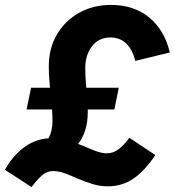

<svg xmlns="http://www.w3.org/2000/svg" viewBox="-49 -731 709 779"><path d="M389 25Q356 25 325.5 15.5Q295 6 267.5 -6Q240 -18 215 -27.5Q190 -37 166 -37Q142 -37 122 -20Q102 -3 79 28L-29 -42Q2 -98 47 -132Q92 -166 148 -170Q156 -185 160 -202.5Q164 -220 164 -239Q164 -250 163.5 -262Q163 -274 162 -287H59L77 -375H154Q153 -390 151.5 -404.5Q150 -419 149.5 -433.5Q149 -448 149 -462Q149 -535 182 -591Q215 -647 272 -679Q329 -711 401 -711Q495 -711 557 -659.5Q619 -608 640 -518L500 -484Q488 -531 462.5 -555Q437 -579 399 -579Q352 -579 324.5 -543.5Q297 -508 297 -455Q297 -442 297.5 -428.5Q298 -415 299 -402Q300 -389 301 -375H433L415 -287H307Q307 -284 307 -280.5Q307 -277 307 -274Q307 -237 297.5 -205Q288 -173 268 -147Q290 -139 310 -130Q330 -121 349 -115Q368 -109 386 -109Q410 -109 432 -125.5Q454 -142 476 -172L581 -102Q538 -37 492 -6Q446 25 389 25Z"/></svg>

Font: Red Hat Mono
Style: Italic
Weight: 400
Italic angle: -12°
Monospace: yes
Designer: Pentagram, MCKL
Foundry: MCKL
Version: Version 1.030